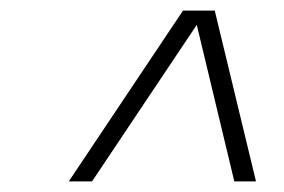

<svg xmlns="http://www.w3.org/2000/svg" viewBox="-20 -770 536 363"><path d="M110 -427 326 -750H386L464 -427H423L352 -723L154 -427Z"/></svg>

Font: Saira Expanded ExtraLight
Style: Italic
Weight: 250
Width: 7
Italic angle: -12°
Designer: Hector Gatti with collaboration of the Omnibus-Type team
Foundry: Omnibus-Type
Version: Version 1.101